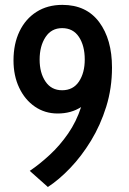

<svg xmlns="http://www.w3.org/2000/svg" viewBox="-20 -734 515 768"><path d="M171.5 14 99 -50.5Q139 -77.5 179.2 -114.8Q219.5 -152 252.5 -199.8Q285.5 -247.5 304.5 -306Q265 -280 210.5 -280Q159.5 -280 119.5 -307.5Q79.5 -335 56.8 -383Q34 -431 34 -492.5Q34 -558.5 58 -608.5Q82 -658.5 126 -686.5Q170 -714.5 229.5 -714.5Q325.5 -714.5 376.8 -645.5Q428 -576.5 428 -464Q428 -381.5 405 -307.5Q382 -233.5 344 -171.2Q306 -109 260.8 -61.8Q215.5 -14.5 171.5 14ZM228.5 -373Q272.5 -373 295.8 -407.8Q319 -442.5 319 -496Q319 -551 295.8 -586.2Q272.5 -621.5 228.5 -621.5Q185.5 -621.5 162 -585.5Q138.5 -549.5 138.5 -495.5Q138.5 -442.5 162 -407.8Q185.5 -373 228.5 -373Z"/></svg>

Font: Cabin Condensed Medium
Style: Regular
Weight: 500
Width: 3
Designer: Pablo Impallari
Foundry: Pablo Impallari. http://www.impallari.com Igino Marini. http://www.ikern.com
Version: Version 3.001; ttfautohint (v1.8.3)